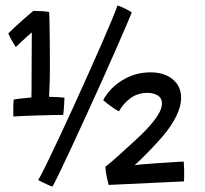

<svg xmlns="http://www.w3.org/2000/svg" viewBox="-20 -675 752 706"><path d="M160.5 -319Q172.5 -319 190 -318Q207.5 -317 217 -316Q217 -310 216.2 -297.2Q215.5 -284.5 214.5 -271.5Q213.5 -258.5 212.5 -252.5Q201.5 -252.5 175.2 -252Q149 -251.5 118.5 -250.5Q88 -249.5 63 -248.5Q38 -247.5 29 -246.5Q28.5 -259 28.8 -278.2Q29 -297.5 30.5 -309Q37.5 -310.5 50.8 -312Q64 -313.5 77 -314.8Q90 -316 95.5 -316.5Q96 -325 96 -348.5Q96 -372 96.2 -403Q96.5 -434 96.5 -465.2Q96.5 -496.5 96.8 -521Q97 -545.5 97 -555.5Q92.5 -552.5 80.2 -541.2Q68 -530 55.5 -518.5Q43 -507 38 -502Q31 -512.5 23.2 -526.2Q15.5 -540 10.5 -552Q16 -558 33.2 -574Q50.5 -590 70.2 -607.5Q90 -625 102.5 -635Q113 -635 131.5 -634Q150 -633 160.5 -631Q161.5 -625 162 -596.2Q162.5 -567.5 163 -524Q163.5 -480.5 163.5 -430Q163.5 -403 162.8 -374.2Q162 -345.5 160.5 -319ZM412 -655Q422 -652 440.2 -643.2Q458.5 -634.5 464.5 -629Q459.5 -616.5 443.8 -579.8Q428 -543 405 -490.5Q382 -438 354.8 -377.5Q327.5 -317 299.5 -255.8Q271.5 -194.5 246.2 -140.2Q221 -86 201.8 -46Q182.5 -6 173 11Q168.5 10 157 5Q145.5 0 134.5 -5.5Q123.5 -11 120.5 -13Q130.5 -29.5 149.8 -69Q169 -108.5 194.5 -162.5Q220 -216.5 248 -277.8Q276 -339 303.2 -399.8Q330.5 -460.5 353.5 -513.2Q376.5 -566 392 -603.5Q407.5 -641 412 -655ZM655.5 -81Q656.5 -72.5 657 -57Q657.5 -41.5 657.2 -27.2Q657 -13 656.5 -8L379.5 5Q378 0 373 -22.2Q368 -44.5 367.5 -62Q387 -76.5 417 -104Q447 -131.5 479 -160.5Q502.5 -181.5 524.5 -205.5Q546.5 -229.5 561 -252.5Q575.5 -275.5 575.5 -294Q575.5 -314.5 560 -324Q544.5 -333.5 522.5 -333.5Q485.5 -333.5 458.5 -313Q431.5 -292.5 417.5 -265.5Q405 -271.5 386.8 -285Q368.5 -298.5 359.5 -307Q384 -352 430.8 -380.5Q477.5 -409 533.5 -409Q584 -409 615 -383.5Q646 -358 646 -315Q646 -284 628 -247.5Q610 -211 578 -173.5Q561 -153.5 539.2 -130.8Q517.5 -108 499.2 -90.2Q481 -72.5 475 -68Q486 -69.5 509 -71.2Q532 -73 559.5 -75Q587 -77 612.8 -78.5Q638.5 -80 655.5 -81Z"/></svg>

Font: Grandstander
Style: Regular
Weight: 400
Designer: Tyler Finck
Foundry: Etcetera Type Co
Version: Version 1.200; ttfautohint (v1.8.3)